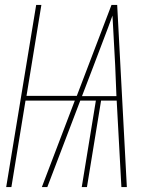

<svg xmlns="http://www.w3.org/2000/svg" viewBox="-20 -755 640 775"><path d="M5 0 126 -735H147L87 -368H290L430 -735H453L492 0H470L451 -349H388L331 0H310L367 -349H304L171 0H149L282 -349H83L26 0ZM450 -367 445 -490Q442 -541 439.5 -591.5Q437 -642 434 -692Q416 -642 396.5 -591.5Q377 -541 358 -490L311 -367Z"/></svg>

Font: Iosevka Thin Extended
Style: Italic
Weight: 100
Width: 7
Italic angle: -9°
Monospace: yes
Designer: Belleve Invis
Foundry: Belleve Invis
Version: Version 32.5.0; ttfautohint (v1.8.4)